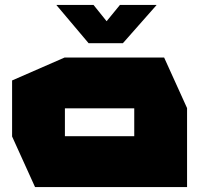

<svg xmlns="http://www.w3.org/2000/svg" viewBox="-20 -758 824 778"><path d="M122 0 29 -205V-432L242 -525H645L738 -320V0ZM339 -583 209 -737V-738H359L412 -672L466 -738H614V-737L478 -583ZM243 -319V-206H524V-319Z"/></svg>

Font: Foldit Thin ExtraBold
Style: Regular
Weight: 800
Version: Version 1.003